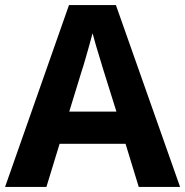

<svg xmlns="http://www.w3.org/2000/svg" viewBox="-20 -737 730 757"><path d="M527 0 475 -170H215L163 0H0L252 -717H437L690 0ZM387 -463Q382 -480 374 -506Q366 -532 358 -559Q350 -586 345 -606Q340 -586 331.5 -556.5Q323 -527 315.5 -500.5Q308 -474 304 -463L253 -297H439Z"/></svg>

Font: Noto Sans Sinhala
Style: Bold
Weight: 700
Designer: Jelle Bosma - Monotype Design Team
Foundry: Monotype Imaging Inc.
Version: Version 2.006; ttfautohint (v1.8.4.7-5d5b)